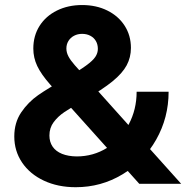

<svg xmlns="http://www.w3.org/2000/svg" viewBox="-20 -741 772 774"><path d="M37.6 -190.9Q37.6 -246.6 65.4 -287.8Q93.3 -329.1 133.5 -357.2Q173.8 -385.3 246.6 -425.8Q299.3 -456.5 326.9 -476.6Q354.5 -496.6 364.5 -512Q374.5 -527.3 374.5 -543.9Q374.5 -562 366.5 -575.7Q358.4 -589.4 344 -596.9Q329.6 -604.5 311 -604.5Q293 -604.5 278.6 -596.9Q264.2 -589.4 255.9 -575.9Q247.6 -562.5 247.6 -545.4Q247.6 -529.8 255.6 -514.2Q263.7 -498.5 281.2 -478.5L710.4 0H541.5L182.1 -400.4Q146 -441.4 130.1 -474.9Q114.3 -508.3 114.3 -545.4Q114.3 -596.7 139.4 -636.5Q164.6 -676.3 209.5 -698.5Q254.4 -720.7 311 -720.7Q368.2 -720.7 412.8 -698.5Q457.5 -676.3 482.7 -637Q507.8 -597.7 507.8 -547.9Q507.8 -509.8 490.7 -477.8Q473.6 -445.8 433.6 -413.1Q393.6 -380.4 319.8 -337.9Q265.6 -306.6 239.7 -289.3Q213.9 -272 196.5 -248.8Q179.2 -225.6 179.2 -194.8Q179.2 -168.9 192.1 -149.9Q205.1 -130.9 230 -120.8Q254.9 -110.8 289.1 -110.4Q356 -110.4 411.4 -144.8Q466.8 -179.2 498.8 -239.3Q530.8 -299.3 530.8 -371.1H659.7Q659.7 -266.6 609.6 -178.2Q559.6 -89.8 473.6 -38.1Q387.7 13.7 285.2 13.7Q213.4 13.7 157 -12.7Q100.6 -39.1 69.1 -85.7Q37.6 -132.3 37.6 -190.9Z"/></svg>

Font: Wanted Sans Std Variable
Style: Regular
Weight: 400
Designer: Original Design by Kil Hyung-jin and Kang Hanbin, Wanted Lab, Inc;
Foundry: Wanted Lab, Inc.
Version: Version 1.003;Glyphs 3.2 (3227)